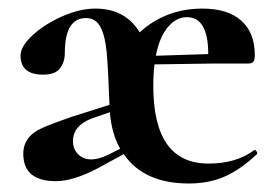

<svg xmlns="http://www.w3.org/2000/svg" viewBox="-20 -415 629 447"><path d="M149.9 -86.4Q149.9 -67.9 161.9 -55.9Q173.8 -43.9 192.4 -43.9Q210.9 -43.9 236.8 -57.1L259.8 -68.8Q239.7 -104 235.8 -153.8L193.8 -139.2Q149.9 -122.6 149.9 -86.4ZM415 -375Q390.1 -375 370.6 -351.6Q351.1 -328.1 342.8 -285.2L464.8 -289.1Q464.8 -375 415 -375ZM336.9 -214.8Q336.9 -34.2 465.3 -34.2Q529.8 -34.2 570.8 -64.9L573.2 -65.9Q575.2 -65.9 577.6 -62Q580.1 -58.1 578.1 -56.2Q540 -20 502.9 -3.9Q465.8 12.2 419.9 12.2Q314.9 12.2 268.1 -56.2L207 -22.9Q149.9 6.8 110.4 6.8Q34.2 6.8 34.2 -57.1Q34.2 -97.7 78.6 -117.2Q100.1 -127 147 -143.1L234.9 -170.9Q231.9 -253.9 228.5 -292Q225.1 -330.1 214.1 -351.6Q203.1 -373 180.2 -373Q130.9 -373 130.9 -291Q130.9 -271 119.9 -256.1Q108.9 -241.2 80.1 -241.2Q28.3 -241.2 27.8 -285.2Q27.8 -307.1 55.9 -333Q84 -358.9 125 -377Q166 -395 202.1 -395Q271.5 -395 305.2 -339.8Q366.2 -395 451.2 -395Q510.3 -395 541.7 -366.9Q573.2 -338.9 573.2 -287.1Q573.2 -275.9 570.1 -271.5Q566.9 -267.1 558.1 -267.1H477.1L339.8 -265.1Q336.9 -243.2 336.9 -214.8Z"/></svg>

Font: Cormorant-Bold
Style: Bold
Weight: 700
Designer: Christian Thalmann (Catharsis Fonts)
Version: Version 3.000